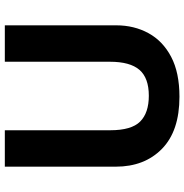

<svg xmlns="http://www.w3.org/2000/svg" viewBox="-4 -750 764 796"><g transform="rotate(-90 378.0 -352.0)"><path d="M671 -252Q671 -178 638.5 -118.5Q606 -59 540.5 -24.5Q475 10 375 10Q233 10 159 -62.5Q85 -135 85 -254V-714H236V-277Q236 -189 272 -153Q308 -117 379 -117Q453 -117 486.5 -156Q520 -195 520 -278V-714H671Z"/></g></svg>

Font: Noto Sans Gujarati UI
Style: Bold
Weight: 700
Designer: Jelle Bosma - Monotype Design Team, Universal Thirst
Foundry: Monotype Imaging Inc.
Version: Version 2.106; ttfautohint (v1.8.4.7-5d5b)